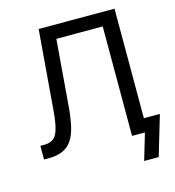

<svg xmlns="http://www.w3.org/2000/svg" viewBox="-126 -834 998 1096"><g transform="rotate(-15 373.0 -286.0)"><path d="M40 0V-80.6H59.6Q93.8 -80.6 114.5 -94.2Q135.3 -107.9 147 -145.8Q158.7 -183.6 164.6 -256.8L203.1 -727.5H651.4V0H560.1V-647H286.1L253.9 -250Q248.5 -186 237.3 -138.7Q226.1 -91.3 205.3 -60.5Q184.6 -29.8 150.9 -14.9Q117.2 0 66.9 0ZM589.8 156.2 636.2 0H604.5V-80.1H746.1L675.8 156.2Z"/></g></svg>

Font: Inter 20pt
Style: Regular
Weight: 400
Version: Version 4.001;git-66647c0bb